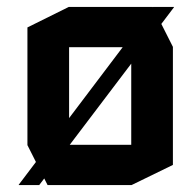

<svg xmlns="http://www.w3.org/2000/svg" viewBox="-20 -533 554 553"><path d="M34 0V-1L421 -513H481V-512L93 0ZM179 -397V-513H420L478 -398V-397ZM117 0 59 -115V-116H358V0ZM59 -116V-454L178 -513H179V-116ZM358 0V-397H478V-58L359 0Z"/></svg>

Font: Foldit Medium
Style: Regular
Weight: 500
Version: Version 1.003